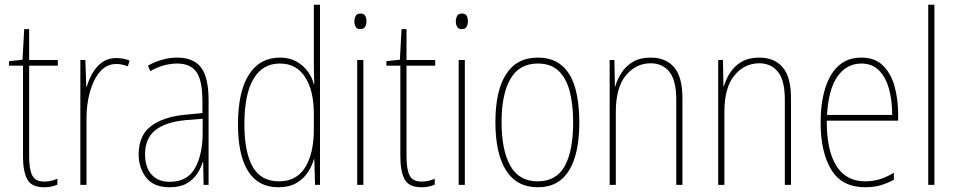

<svg xmlns="http://www.w3.org/2000/svg" viewBox="-20 -780 4038 810"><path d="M167 -14Q183 -14 197 -17.5Q211 -21 222 -26V-1Q210 4 197 7Q184 10 166 10Q113 10 95 -23.5Q77 -57 77 -120V-503H18V-522L75 -528L82 -657H103V-527H224V-503H103V-119Q103 -66 116 -40Q129 -14 167 -14Z M471 -535Q485 -535 499.5 -532.5Q514 -530 527 -524L519 -500Q510 -504 497.5 -507Q485 -510 471 -510Q429 -510 401 -476.5Q373 -443 359 -391Q345 -339 345 -283V0H319V-527H340L344 -414H346Q354 -442 369.5 -470Q385 -498 410 -516.5Q435 -535 471 -535Z M727 -537Q796 -537 828 -495.5Q860 -454 860 -356V0H839L837 -96H835Q827 -69 810.5 -45Q794 -21 766.5 -5.5Q739 10 696 10Q628 10 596.5 -31Q565 -72 565 -129Q565 -208 616.5 -247.5Q668 -287 761 -296L834 -303V-351Q834 -441 808.5 -476.5Q783 -512 727 -512Q703 -512 674.5 -505Q646 -498 614 -480L604 -503Q632 -519 664 -528Q696 -537 727 -537ZM761 -273Q678 -265 635 -230.5Q592 -196 592 -129Q592 -74 619.5 -43.5Q647 -13 696 -13Q770 -13 802.5 -70.5Q835 -128 835 -220V-279Z M1155 10Q1069 10 1026.5 -58Q984 -126 984 -255Q984 -393 1030 -465Q1076 -537 1161 -537Q1201 -537 1230.5 -520.5Q1260 -504 1278.5 -478.5Q1297 -453 1304 -425H1306Q1305 -448 1304.5 -469Q1304 -490 1304 -511V-760H1330V0H1309L1306 -108H1304Q1296 -79 1278 -52Q1260 -25 1230 -7.5Q1200 10 1155 10ZM1157 -15Q1231 -15 1267.5 -74Q1304 -133 1304 -234V-300Q1304 -398 1267 -455Q1230 -512 1161 -512Q1088 -512 1049.5 -447.5Q1011 -383 1011 -255Q1011 -140 1045.5 -77.5Q1080 -15 1157 -15Z M1501 -723Q1516 -723 1521 -713Q1526 -703 1526 -691Q1526 -676 1520 -666.5Q1514 -657 1500 -657Q1486 -657 1480.5 -667Q1475 -677 1475 -690Q1475 -702 1480.5 -712.5Q1486 -723 1501 -723ZM1513 -527V0H1487V-527Z M1759 -14Q1775 -14 1789 -17.5Q1803 -21 1814 -26V-1Q1802 4 1789 7Q1776 10 1758 10Q1705 10 1687 -23.5Q1669 -57 1669 -120V-503H1610V-522L1667 -528L1674 -657H1695V-527H1816V-503H1695V-119Q1695 -66 1708 -40Q1721 -14 1759 -14Z M1929 -723Q1944 -723 1949 -713Q1954 -703 1954 -691Q1954 -676 1948 -666.5Q1942 -657 1928 -657Q1914 -657 1908.5 -667Q1903 -677 1903 -690Q1903 -702 1908.5 -712.5Q1914 -723 1929 -723ZM1941 -527V0H1915V-527Z M2424 -264Q2424 -131 2380.5 -60.5Q2337 10 2249 10Q2160 10 2115 -61Q2070 -132 2070 -265Q2070 -397 2115 -467Q2160 -537 2249 -537Q2312 -537 2351 -503Q2390 -469 2407 -407.5Q2424 -346 2424 -264ZM2096 -265Q2096 -146 2133 -80.5Q2170 -15 2248 -15Q2326 -15 2362 -78.5Q2398 -142 2398 -265Q2398 -339 2383.5 -394.5Q2369 -450 2336.5 -481Q2304 -512 2249 -512Q2171 -512 2133.5 -447.5Q2096 -383 2096 -265Z M2725 -537Q2789 -537 2824 -496Q2859 -455 2859 -366V0H2833V-359Q2833 -441 2804 -477Q2775 -513 2725 -513Q2663 -513 2620.5 -462Q2578 -411 2578 -308V0H2552V-527H2572L2574 -416H2576Q2584 -445 2602 -473Q2620 -501 2650 -519Q2680 -537 2725 -537Z M3183 -537Q3247 -537 3282 -496Q3317 -455 3317 -366V0H3291V-359Q3291 -441 3262 -477Q3233 -513 3183 -513Q3121 -513 3078.5 -462Q3036 -411 3036 -308V0H3010V-527H3030L3032 -416H3034Q3042 -445 3060 -473Q3078 -501 3108 -519Q3138 -537 3183 -537Z M3614 -537Q3671 -537 3705 -503.5Q3739 -470 3754 -415.5Q3769 -361 3769 -298V-271H3468Q3467 -147 3508 -81Q3549 -15 3630 -15Q3662 -15 3690.5 -23.5Q3719 -32 3751 -51V-22Q3725 -7 3695.5 1.5Q3666 10 3630 10Q3532 10 3487 -64Q3442 -138 3442 -263Q3442 -343 3460.5 -405Q3479 -467 3517 -502Q3555 -537 3614 -537ZM3614 -512Q3552 -512 3513.5 -458Q3475 -404 3469 -295H3744Q3744 -356 3730.5 -405Q3717 -454 3688 -483Q3659 -512 3614 -512Z M3922 0H3896V-760H3922Z"/></svg>

Font: Noto Sans Lao Looped Condensed Thin
Style: Regular
Weight: 100
Width: 3
Designer: Mark Frömberg, Ben Mitchell
Foundry: The Fontpad Ltd
Version: Version 1.002; ttfautohint (v1.8.4.7-5d5b)